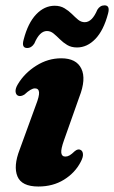

<svg xmlns="http://www.w3.org/2000/svg" viewBox="-20 -686 426 718"><path d="M224.5 -100.5Q232.5 -100.5 240.2 -105Q248 -109.5 260 -121Q272 -130.5 281 -125.5Q289 -122 290.2 -110.2Q291.5 -98.5 281.5 -80Q260.5 -39.5 219.2 -14Q178 11.5 123.5 11.5Q61 11.5 45.2 -26.5Q29.5 -64.5 53.5 -126.5L114 -292.5Q127.5 -327 126 -341.2Q124.5 -355.5 110.5 -355.5Q96 -355.5 71.5 -332.5Q57.5 -324 48 -328Q39.5 -331.5 38.2 -343.2Q37 -355 47 -371.5Q72 -413 115.8 -440.5Q159.5 -468 209 -468Q265.5 -468 284.2 -429.2Q303 -390.5 276.5 -323L219.5 -162Q207.5 -128.5 209.2 -114.5Q211 -100.5 224.5 -100.5ZM268 -508.5Q246.5 -508.5 231.2 -517.8Q216 -527 203.8 -539.2Q191.5 -551.5 180.2 -560.8Q169 -570 155.5 -570Q128 -570 108.5 -523.5Q98 -506.5 81.5 -506.5Q59.5 -506.5 68.5 -538Q84.5 -600 115.2 -632.2Q146 -664.5 184.5 -664.5Q205.5 -664.5 221 -655.2Q236.5 -646 248.8 -633.8Q261 -621.5 272.2 -612.2Q283.5 -603 297 -603Q324.5 -603 344 -649.5Q354 -666 371 -666Q392.5 -666 384 -635Q367.5 -572.5 336.8 -540.5Q306 -508.5 268 -508.5Z"/></svg>

Font: Fraunces 72pt S050
Style: Bold Italic
Weight: 700
Italic angle: -16°
Version: Version 1.000; ttfautohint (v1.8.3)